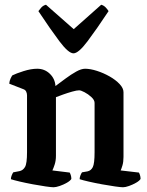

<svg xmlns="http://www.w3.org/2000/svg" viewBox="-20 -790 619 810"><path d="M206 0Q197 0 172.5 -3.5Q148 -7 118.5 -12.5Q89 -18 63.5 -24Q38 -30 26 -34Q26 -42 29.5 -50.5Q33 -59 36 -63L62 -68Q77 -71 85.5 -85.5Q94 -100 94 -148V-388Q94 -396 90.5 -403.5Q87 -411 78 -414L19 -437Q20 -449 24.5 -458.5Q29 -468 32 -472Q48 -480 79.5 -490Q111 -500 137 -500Q168 -500 190 -479Q212 -458 214 -427Q234 -442 257 -459Q280 -476 301.5 -488Q323 -500 339 -500Q361 -500 389 -491Q417 -482 442.5 -467.5Q468 -453 484.5 -435.5Q501 -418 501 -401V-128Q501 -107 496.5 -92Q492 -77 489 -71L566 -62Q568 -59 570.5 -51.5Q573 -44 573 -35Q568 -27 554 -19Q540 -11 524.5 -5.5Q509 0 499 0Q490 0 465 -3.5Q440 -7 410 -12.5Q380 -18 354 -24Q328 -30 316 -34Q316 -42 319.5 -50.5Q323 -59 326 -63L349 -67Q364 -70 371.5 -85Q379 -100 379 -148V-356Q379 -368 365.5 -380.5Q352 -393 336.5 -401Q321 -409 314 -409Q304 -409 284.5 -403.5Q265 -398 245.5 -391Q226 -384 216 -380V-133Q216 -112 210.5 -95.5Q205 -79 201 -71L274 -62Q276 -59 278.5 -51.5Q281 -44 281 -35Q276 -27 262 -19Q248 -11 232 -5.5Q216 0 206 0ZM290 -565Q269 -565 231 -615.5Q193 -666 142 -743Q146 -749 154 -758Q162 -767 174 -770L291 -667L407 -770Q418 -767 426 -758.5Q434 -750 438 -743Q387 -666 349 -615.5Q311 -565 290 -565Z"/></svg>

Font: Texturina 72pt
Style: Bold
Weight: 700
Designer: Guillermo Torres Carreño
Foundry: Omnibus-Type
Version: Version 1.002; ttfautohint (v1.8.3)